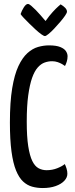

<svg xmlns="http://www.w3.org/2000/svg" viewBox="-20 -939 381 969"><path d="M196 10Q167 10 142 3Q117 -4 96.5 -23Q76 -42 61 -78.5Q46 -115 38 -174.5Q30 -234 30 -321Q30 -424 41.5 -493.5Q53 -563 73 -605.5Q93 -648 118.5 -671Q144 -694 172 -702Q200 -710 227 -710Q264 -710 284.5 -701.5Q305 -693 313 -680.5Q321 -668 321 -655Q321 -641 317 -628Q313 -615 308 -606Q303 -610 293.5 -615.5Q284 -621 271 -625.5Q258 -630 243 -630Q224 -630 205.5 -623.5Q187 -617 170.5 -598.5Q154 -580 142 -546Q130 -512 122.5 -458Q115 -404 115 -325Q115 -249 122.5 -201Q130 -153 143 -126.5Q156 -100 174.5 -90Q193 -80 215 -80Q244 -80 269 -90Q294 -100 307 -111Q312 -101 316 -88Q320 -75 320 -62Q320 -43 304.5 -26.5Q289 -10 261 0Q233 10 196 10ZM207 -757Q201 -757 188.5 -766Q176 -775 160 -789.5Q144 -804 128 -820Q112 -836 100 -848.5Q88 -861 84 -868Q89 -884 100 -901.5Q111 -919 121 -919Q127 -919 137.5 -910Q148 -901 160.5 -888.5Q173 -876 184 -863Q195 -850 202.5 -841.5Q210 -833 210 -833Q229 -860 246 -878.5Q263 -897 274.5 -907Q286 -917 286 -917Q300 -909 309 -899.5Q318 -890 318 -880Q318 -874 308.5 -860Q299 -846 284 -828.5Q269 -811 253.5 -794.5Q238 -778 225 -767.5Q212 -757 207 -757Z"/></svg>

Font: Yanone Kaffeesatz ExtraLight
Style: Regular
Weight: 400
Version: Version 2.003